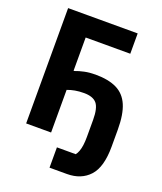

<svg xmlns="http://www.w3.org/2000/svg" viewBox="-160 -799 919 1092"><g transform="rotate(20 300.0 -253.5)"><path d="M272 68H386Q394 58 400 42Q406 26 409 4Q412 -18 412 -46V-149Q412 -221 389 -248Q366 -275 312 -275Q282 -275 257.5 -270.5Q233 -266 212 -258V0H61V-698H482V-575H212V-374H217Q240 -383 270.5 -389.5Q301 -396 337 -396Q416 -396 466 -371.5Q516 -347 539.5 -292Q563 -237 563 -145V-42Q563 82 513 136.5Q463 191 377 191H272Z"/></g></svg>

Font: Lilex
Style: Regular
Weight: 400
Monospace: yes
Designer: Mike Abbink, Paul van der Laan, Pieter van Rosmalen, Mikhael Khrustik
Foundry: Mikhael Khrustik
Version: Version 2.510